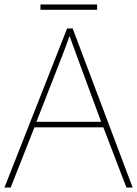

<svg xmlns="http://www.w3.org/2000/svg" viewBox="-20 -844 617 864"><path d="M417 -824H162V-800H417ZM549 0H577L307 -716H282L0 0H28L135 -271H445ZM325 -594 435 -296H144L260 -593C270 -620 283 -652 293 -682C306 -645 317 -617 325 -594Z"/></svg>

Font: Noto Sans Canadian Aboriginal Thin
Style: Regular
Weight: 100
Designer: Monotype Design Team, Typotheque's Kevin King
Foundry: Monotype Imaging Inc.
Version: Version 2.004